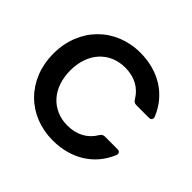

<svg xmlns="http://www.w3.org/2000/svg" viewBox="-168 -903 1103 1103"><g transform="rotate(45 383.5 -351.5)"><path d="M388 -708C187 -708 38 -560 38 -351C38 -141 187 5 388 5C537 5 654 -68 706 -194C713 -212 704 -223 686 -223H585C571 -223 562 -217 555 -205C520 -146 462 -115 387 -115C264 -115 175 -206 175 -351C175 -496 264 -586 387 -586C462 -586 520 -555 555 -496C562 -484 571 -478 585 -478H686C704 -478 713 -490 706 -507C654 -634 537 -708 388 -708Z"/></g></svg>

Font: Arvore Sans SemiBold
Style: Regular
Weight: 600
Designer: Jonny Pinhorn (Latin) Dan Schunck (customization for Arvore)
Version: Version 1.000;Glyphs 3.3 (3305)